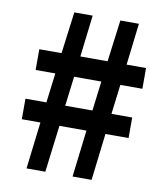

<svg xmlns="http://www.w3.org/2000/svg" viewBox="-83 -807 755 875"><g transform="rotate(10 294.5 -369.0)"><path d="M99 0H186L213 -217H338L312 0H400L426 -217H533V-312H437L454 -449H556V-545H466L489 -738H403L378 -545H252L275 -738H190L165 -545H62V-449H153L136 -312H39V-217H125ZM223 -312 240 -449H366L349 -312Z"/></g></svg>

Font: Noto Sans HK
Style: Bold
Weight: 700
Designer: Ryoko NISHIZUKA 西塚涼子 (kana, bopomofo & ideographs); Paul D. Hunt (Latin, Greek & Cyrillic); Sandoll Communications 산돌커뮤니
Foundry: Adobe
Version: Version 2.002;hotconv 1.0.116;makeotfexe 2.5.65601